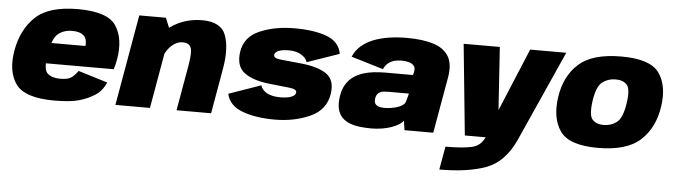

<svg xmlns="http://www.w3.org/2000/svg" viewBox="-50 -807 4378 1248"><g transform="rotate(5 2139.0 -182.5)"><path d="M312 6.5 337.5 -138Q283.5 -138 254.5 -164.5Q225.5 -191 244 -295.5Q262 -398 299.8 -426.5Q337.5 -455 389.5 -455Q441.5 -455 466.5 -430.5Q491.5 -406 481 -346L490.5 -364.5H237L213.5 -230H679.5Q689 -258.5 695.5 -295.5Q719 -429 664.5 -514Q610 -599 414.5 -599Q224.5 -599 137.2 -516Q50 -433 26 -295.5Q2 -158 60.2 -75.8Q118.5 6.5 312 6.5ZM337.5 -138 312 6.5Q413 6.5 470 -9Q527 -24.5 574.2 -54.5Q621.5 -84.5 644.5 -140.5L453.5 -199Q437 -177 422.5 -163.5Q408 -150 389 -144Q370 -138 337.5 -138Z M710.5 0H936L1024.5 -505L988 -593H814.5ZM1109.5 0H1335L1387 -297.5Q1410 -428.5 1379.8 -513Q1349.5 -597.5 1225.5 -597.5Q1090 -597.5 991.5 -511.2Q893 -425 878.5 -341.5L980.5 -298Q992.5 -365 1030.5 -404.2Q1068.5 -443.5 1112 -443.5Q1151 -443.5 1164.2 -415.8Q1177.5 -388 1161 -293Z M1750.5 5Q1876.5 5 1979.5 -41Q2082.5 -87 2099 -194Q2112.5 -286 2054.2 -325Q1996 -364 1880 -374.5Q1803.5 -382.5 1755.2 -387Q1707 -391.5 1710.5 -415Q1713 -432 1737 -441.8Q1761 -451.5 1804 -451.5Q1851.5 -451.5 1883.8 -432.2Q1916 -413 1924.5 -385L2134.5 -457.5Q2121 -535.5 2039.2 -566.5Q1957.5 -597.5 1828.5 -597.5Q1699 -597.5 1601 -555Q1503 -512.5 1488.5 -415Q1474.5 -320.5 1531.2 -278Q1588 -235.5 1696.5 -224Q1777 -215 1827.5 -209.8Q1878 -204.5 1874 -180.5Q1871 -163 1844.8 -152.8Q1818.5 -142.5 1775 -142.5Q1719 -142.5 1686 -161Q1653 -179.5 1645 -209.5L1435 -136Q1452 -60 1538.2 -27.5Q1624.5 5 1750.5 5Z M2380 7.5Q2416.5 7.5 2450 2Q2483.5 -3.5 2511.2 -13.2Q2539 -23 2559 -35.5Q2579 -48 2587.5 -61.5L2597 0H2784.5L2848.5 -363.5Q2864.5 -453.5 2833.5 -504.8Q2802.5 -556 2732.5 -577.5Q2662.5 -599 2561 -599Q2498 -599 2442.2 -590.2Q2386.5 -581.5 2341.2 -563.2Q2296 -545 2263.2 -516Q2230.5 -487 2213 -446L2422.5 -383Q2434 -408.5 2451.8 -422.8Q2469.5 -437 2491.8 -443Q2514 -449 2538 -449Q2564.5 -449 2587.2 -442.8Q2610 -436.5 2621.2 -420.8Q2632.5 -405 2624 -375.5L2621 -362H2440Q2403.5 -362 2366.2 -358Q2329 -354 2294.8 -343Q2260.5 -332 2232.2 -311.8Q2204 -291.5 2184.8 -259.2Q2165.5 -227 2159 -180.5Q2152 -132 2160.8 -98.2Q2169.5 -64.5 2190.5 -43.8Q2211.5 -23 2241.5 -11.8Q2271.5 -0.5 2307.2 3.5Q2343 7.5 2380 7.5ZM2456.5 -133Q2442.5 -133 2429.5 -135Q2416.5 -137 2406.5 -142.5Q2396.5 -148 2391.5 -158.5Q2386.5 -169 2388.5 -187Q2391 -205 2398.2 -215.5Q2405.5 -226 2416.5 -231.2Q2427.5 -236.5 2441.8 -238Q2456 -239.5 2472 -239.5H2605L2589.5 -183.5Q2584 -170 2569.2 -160.5Q2554.5 -151 2534.8 -145Q2515 -139 2494.2 -136Q2473.5 -133 2456.5 -133Z M2990.5 0H3335L3600.5 -593H3365L3154.5 -88H3200.5L3167 -593H2931ZM2844.5 235Q3030.5 235 3149 191Q3267.5 147 3335 0L3126.5 -0.5Q3101.5 55.5 3046 69.2Q2990.5 83 2871.5 83.5Z M3858.5 5Q4047 5 4136.2 -77.2Q4225.5 -159.5 4245.5 -300Q4265.5 -436.5 4207 -518.2Q4148.5 -600 3960 -600Q3771.5 -600 3682.2 -519.8Q3593 -439.5 3573 -300Q3553.5 -162.5 3611.8 -78.8Q3670 5 3858.5 5ZM3883 -146.5Q3834.5 -146.5 3809.5 -174.5Q3784.5 -202.5 3798.5 -299Q3813 -393.5 3850.2 -421Q3887.5 -448.5 3936 -448.5Q3984.5 -448.5 4009.5 -421.2Q4034.5 -394 4020 -299Q4005.5 -203 3968.5 -174.8Q3931.5 -146.5 3883 -146.5Z"/></g></svg>

Font: Anybody UltraCondensed Thin Black
Style: Italic
Weight: 900
Italic angle: -10°
Version: Version 1.111